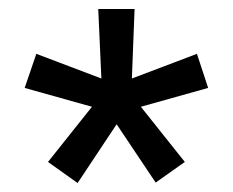

<svg xmlns="http://www.w3.org/2000/svg" viewBox="-20 -767 519 428"><path d="M240 -490 327 -360 392 -406 294 -529 444 -571 419 -647 274 -592 280 -747H199L206 -592L61 -647L35 -571L185 -529L87 -406L153 -359Z"/></svg>

Font: IBM Plex Thai Looped Text
Style: Regular
Weight: 450
Designer: Mike Abbink, Paul van der Laan, Pieter van Rosmalen, Ben Mitchell, Mark Frömberg
Foundry: Bold Monday
Version: Version 1.0